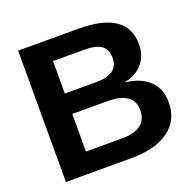

<svg xmlns="http://www.w3.org/2000/svg" viewBox="-122 -816 965 945"><g transform="rotate(-20 361.0 -344.0)"><path d="M677 -196Q677 -103 606.5 -51.5Q536 0 411 0H67V-688H382Q637 -688 637 -515Q637 -456 604 -416Q571 -376 506 -362Q589 -352 633 -309.5Q677 -267 677 -196ZM492 -496Q492 -541 463 -561Q434 -581 375 -581H211V-411H376Q492 -411 492 -496ZM532 -208Q532 -304 394 -304H211V-107H399Q532 -107 532 -208Z"/></g></svg>

Font: Libra Sans
Style: Bold
Weight: 700
Foundry: Context Ltd
Version: Version 1.000